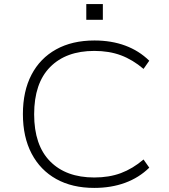

<svg xmlns="http://www.w3.org/2000/svg" viewBox="-20 -911 825 939"><path d="M441 8Q333 8 255 -35.5Q177 -79 134.5 -160Q92 -241 92 -353Q92 -465 134 -545.5Q176 -626 254.5 -669.5Q333 -713 442 -713Q525 -713 592.5 -688Q660 -663 710 -614L682 -574Q629 -619 571.5 -640.5Q514 -662 441 -662Q303 -662 225 -583Q147 -504 147 -352Q147 -201 225 -122Q303 -43 441 -43Q514 -43 571.5 -64.5Q629 -86 682 -131L710 -91Q660 -42 592 -17Q524 8 441 8ZM402 -814V-891H483V-814Z"/></svg>

Font: Nunito Sans 7pt SemiExpanded ExtraLight
Style: Regular
Weight: 250
Width: 6
Designer: Vernon Adams
Foundry: Vernon Adams
Version: Version 3.101;gftools[0.9.27]